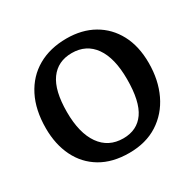

<svg xmlns="http://www.w3.org/2000/svg" viewBox="-158 -885 1085 1070"><g transform="rotate(-30 385.0 -350.0)"><path d="M381 14Q274 14 199 -30.5Q124 -75 85 -154.5Q46 -234 46 -337Q46 -455 89 -539.5Q132 -624 210.5 -669Q289 -714 395 -714Q494 -714 568 -672Q642 -630 683.5 -552.5Q725 -475 725 -367Q725 -257 684 -171Q643 -85 566 -35.5Q489 14 381 14ZM393 -73Q482 -73 528.5 -139.5Q575 -206 575 -349Q575 -485 524 -557Q473 -629 380 -629Q290 -629 241.5 -562Q193 -495 193 -357Q193 -222 245.5 -147.5Q298 -73 393 -73Z"/></g></svg>

Font: Literata 12pt SemiBold
Style: Regular
Weight: 600
Designer: Latin by Veronika Burian and Jose Scaglione. Greek by Irene Vlachou. Cyrillic by Vera Evstafieva.
Foundry: TypeTogether
Version: Version 3.002